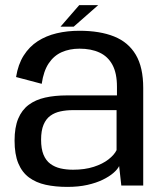

<svg xmlns="http://www.w3.org/2000/svg" viewBox="-20 -717 632 742"><path d="M240.2 5.3Q283.4 5.3 317.6 -2.4Q351.8 -10.1 377 -22.4Q402.1 -34.6 418.1 -48.5Q434.1 -62.3 440.4 -75.2L448.8 0H533.5V-377.2Q533.5 -457 504.8 -505.4Q476.1 -553.9 421.1 -576Q366.2 -598.1 286.9 -598.1Q240.1 -598.1 199.1 -588.4Q158 -578.6 125.7 -557.7Q93.3 -536.7 71.6 -502.5Q49.9 -468.4 42.1 -419.3L141.2 -393.1Q148.3 -442.3 168.2 -472.1Q188.1 -501.9 218.5 -515.4Q249 -528.9 287.3 -528.9Q332.2 -528.9 364.5 -513.9Q396.9 -499 414.4 -466.7Q432 -434.4 432 -381.8V-348.3H238.3Q191.9 -348.3 154.5 -339.9Q117.1 -331.5 90.7 -311.7Q64.3 -291.9 50.3 -258.3Q36.3 -224.7 36.3 -173.7Q36.3 -120.7 50.7 -85.9Q65.1 -51.1 92.2 -31.1Q119.3 -11.1 156.6 -2.9Q194 5.3 240.2 5.3ZM262.1 -61.1Q236.4 -61.1 214 -66.2Q191.7 -71.3 174.6 -83.9Q157.6 -96.4 148.2 -119Q138.8 -141.6 138.8 -177.3Q138.8 -212.6 148.4 -235.2Q157.9 -257.7 174.8 -269.8Q191.6 -281.9 214 -286.6Q236.4 -291.4 261.8 -291.4H430.5V-136.8Q421.8 -118.7 399.3 -101.1Q376.9 -83.5 342.3 -72.3Q307.7 -61.1 262.1 -61.1ZM213.8 -613.9H264.8L359.5 -697.2H286.2Z"/></svg>

Font: Anybody Thin
Style: Regular
Weight: 100
Designer: Tyler Finck
Foundry: Etcetera Type Company
Version: Version 1.114;gftools[0.9.25]